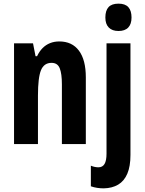

<svg xmlns="http://www.w3.org/2000/svg" viewBox="-20 -782 785 1042"><path d="M301.8 -557.1Q371.1 -557.1 408.4 -507.1Q445.8 -457 445.8 -361.8V0H315.9V-324.2Q315.9 -381.8 304.2 -411.4Q292.5 -440.9 259.8 -440.9Q218.8 -440.9 202.4 -400.9Q186 -360.8 186 -263.2V0H56.2V-546.9H159.2L172.9 -477.1H181.2Q193.4 -502.9 210.9 -520.8Q228.5 -538.6 251.5 -547.9Q274.4 -557.1 301.8 -557.1ZM543 240.2Q524.9 240.2 507.3 237.5Q489.7 234.9 473.1 229V117.2Q483.4 121.6 493.9 123.8Q504.4 126 514.2 126Q536.6 126 547.4 107.7Q558.1 89.4 558.1 51.8V-546.9H688V59.1Q688 121.1 670.9 160.9Q653.8 200.7 621.3 220Q588.9 239.3 543 240.2ZM551.8 -687Q551.8 -724.6 569.1 -743.4Q586.4 -762.2 623 -762.2Q659.7 -762.2 676.8 -742.9Q693.8 -723.6 693.8 -687Q693.8 -651.4 676 -632.6Q658.2 -613.8 623 -613.8Q588.9 -613.8 570.3 -632.6Q551.8 -651.4 551.8 -687Z"/></svg>

Font: Open Sans Condensed
Style: Regular
Weight: 400
Width: 3
Designer: Monotype Design Team
Foundry: Monotype Imaging Inc.
Version: Version 3.000